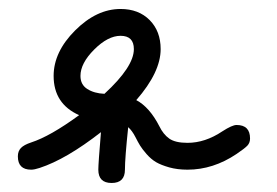

<svg xmlns="http://www.w3.org/2000/svg" viewBox="-20 -380 620 430"><path d="M20 -29.8Q20 -41.5 26.9 -48.6Q33.7 -55.7 49.8 -61Q92.3 -74.7 157.2 -122.1Q100.1 -147.5 100.1 -210Q100.1 -263.7 148.2 -311.8Q196.3 -359.9 250 -359.9Q290.5 -359.9 315.2 -335Q339.8 -310.1 339.8 -270Q339.8 -218.3 285.2 -155.8Q314.9 -140.1 336.9 -97.2Q345.7 -79.1 359.1 -69.6Q372.6 -60.1 399.9 -60.1Q439.5 -60.1 478 -85.9Q500 -100.1 509.8 -100.1Q540 -100.1 540 -69.8Q540 -60.1 533.9 -53.7Q527.8 -47.4 509.8 -35.2Q457.5 0 399.9 0Q377.4 0 359.1 -5.1Q340.8 -10.3 329.6 -16.8Q318.4 -23.4 308.3 -34.9Q298.3 -46.4 293.7 -54Q289.1 -61.5 283.2 -73.2Q275.9 -87.4 267.1 -95.2Q259.8 -25.4 259.8 0Q259.8 29.8 230 29.8Q200.2 29.8 200.2 0Q200.2 -13.7 206.1 -84Q128.4 -23.4 68.8 -3.9Q57.1 0 49.8 0Q20 0 20 -29.8ZM160.2 -210Q160.2 -190.4 175.5 -180.7Q190.9 -170.9 213.9 -169.9Q279.8 -230.5 279.8 -270Q279.8 -299.8 250 -299.8Q221.7 -299.8 190.9 -269Q160.2 -238.3 160.2 -210Z"/></svg>

Font: Pecita
Style: Book
Weight: 400
Width: 6
Version: Version 3.4.1